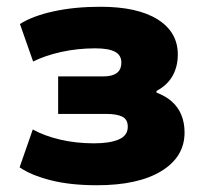

<svg xmlns="http://www.w3.org/2000/svg" viewBox="-20 -537 616 568"><path d="M267 11Q187 11 129 -4Q71 -19 38 -42L77 -154Q111 -135 158 -124Q205 -113 258 -113Q305 -113 331.5 -124.5Q358 -136 358 -162Q358 -184 341.5 -192Q325 -200 294 -200H152V-311H286Q312 -311 325.5 -321Q339 -331 339 -352Q339 -374 320 -384Q301 -394 262 -394Q210 -394 162 -383.5Q114 -373 78 -355L39 -466Q77 -490 139 -503.5Q201 -517 277 -517Q387 -517 446.5 -479.5Q506 -442 506 -376Q506 -340 490.5 -312.5Q475 -285 443 -268V-263Q470 -253 488.5 -236.5Q507 -220 516.5 -197Q526 -174 526 -145Q526 -73 457.5 -31Q389 11 267 11Z"/></svg>

Font: Nunito Sans 7pt SemiCondensed Black
Style: Regular
Weight: 900
Width: 4
Designer: Vernon Adams
Foundry: Vernon Adams
Version: Version 3.101;gftools[0.9.27]